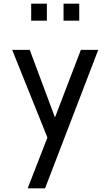

<svg xmlns="http://www.w3.org/2000/svg" viewBox="-20 -770 598 1040"><path d="M45.9 -500H141.1L277.8 -133.8L418 -500H512.2L224.1 250H129.9L236.8 -24.9ZM148.9 -658.2V-750H233.9V-658.2ZM324.2 -658.2V-750H409.2V-658.2Z"/></svg>

Font: Carme
Style: Regular
Weight: 400
Version: 1.000